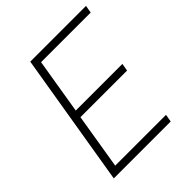

<svg xmlns="http://www.w3.org/2000/svg" viewBox="-199 -857 986 986"><g transform="rotate(-45 294.0 -363.5)"><path d="M59.7 0 180.4 -727.3H585.2L578.1 -686.1H217.7L168 -384.6H506.7L499.6 -343.4H160.9L111.2 -41.2H480.1L473 0Z"/></g></svg>

Font: Inter UI Extra Light
Style: Italic
Weight: 200
Italic angle: -9.39999°
Designer: Rasmus Andersson
Foundry: rsms
Version: 3.2;8d6f07862